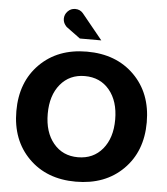

<svg xmlns="http://www.w3.org/2000/svg" viewBox="-60 -953 884 1018"><g transform="rotate(5 382.0 -444.0)"><path d="M299 -900Q325 -900 341 -881L451 -746H337Q267 -798 262 -801Q243 -820 243 -843Q243 -866 259.5 -883Q276 -900 299 -900ZM381 -118Q463 -118 512 -177Q561 -236 561 -334Q561 -432 512 -491Q463 -550 381 -550Q300 -550 251 -491Q202 -432 202 -334Q202 -236 251 -177Q300 -118 381 -118ZM381 12Q226 12 130.5 -83.5Q35 -179 35 -334Q35 -489 130.5 -584.5Q226 -680 381 -680Q537 -680 633 -584.5Q729 -489 729 -334Q729 -179 633 -83.5Q537 12 381 12Z"/></g></svg>

Font: Atkinson Hyperlegible Pro
Style: Bold
Weight: 700
Designer: Elliott Scott, Megan Eiswerth, Linus Boman, Theodore Petrosky, Jacob Perez
Foundry: Braille Institute
Version: Version 1.5.1